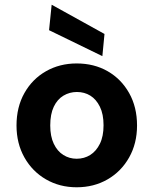

<svg xmlns="http://www.w3.org/2000/svg" viewBox="-20 -782 651 814"><path d="M305 12Q233 12 175 -21.5Q117 -55 83.5 -114.5Q50 -174 50 -250Q50 -328 83.5 -387.5Q117 -447 175 -480Q233 -513 305 -513Q379 -513 436.5 -480Q494 -447 527.5 -387.5Q561 -328 561 -250Q561 -174 527.5 -114.5Q494 -55 436 -21.5Q378 12 305 12ZM305 -109Q337 -109 362.5 -125Q388 -141 403.5 -172.5Q419 -204 419 -251Q419 -298 403.5 -329.5Q388 -361 363 -376.5Q338 -392 306 -392Q275 -392 249 -376.5Q223 -361 208 -329.5Q193 -298 193 -250Q193 -204 208 -172.5Q223 -141 248.5 -125Q274 -109 305 -109ZM414 -544 188 -654 199 -762 423 -638Z"/></svg>

Font: DM Sans 17pt ExtraBold
Style: Regular
Weight: 800
Version: Version 4.004;gftools[0.9.30]